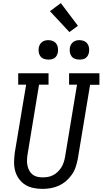

<svg xmlns="http://www.w3.org/2000/svg" viewBox="-20 -1206 659 1234"><path d="M253 8Q223 8 194 2Q165 -4 141.5 -19Q118 -34 101.5 -57Q85 -80 77.5 -107.5Q70 -135 70.5 -165Q71 -195 75 -225L148 -662H97V-735H292V-662H231L157 -213Q154 -195 153.5 -177Q153 -159 156.5 -142Q160 -125 168 -110Q176 -95 189 -84.5Q202 -74 219 -70Q236 -66 254 -66Q271 -66 288.5 -69Q306 -72 322 -80.5Q338 -89 351.5 -102Q365 -115 374.5 -130.5Q384 -146 389.5 -163Q395 -180 398 -197L475 -662H424V-735H619V-661H559L480 -185Q475 -159 466.5 -133Q458 -107 442 -84Q426 -61 404.5 -42.5Q383 -24 357.5 -12.5Q332 -1 305.5 3.5Q279 8 253 8ZM491 -823Q476 -823 462 -828Q448 -833 439.5 -844.5Q431 -856 429 -870.5Q427 -885 429 -900Q431 -910 436.5 -920Q442 -930 451 -936.5Q460 -943 470 -945.5Q480 -948 491 -948Q506 -948 519.5 -942.5Q533 -937 541.5 -925.5Q550 -914 552 -899.5Q554 -885 552 -870Q550 -860 545 -850Q540 -840 531 -833.5Q522 -827 511.5 -825Q501 -823 491 -823ZM291 -823Q276 -823 262 -828Q248 -833 239.5 -844.5Q231 -856 229 -870.5Q227 -885 229 -900Q231 -910 236.5 -920Q242 -930 251 -936.5Q260 -943 270 -945.5Q280 -948 291 -948Q306 -948 319.5 -942.5Q333 -937 341.5 -925.5Q350 -914 352 -899.5Q354 -885 352 -870Q350 -860 345 -850Q340 -840 331 -833.5Q322 -827 311.5 -825Q301 -823 291 -823ZM426 -1000 301 -1134 371 -1186 481 -1040Z"/></svg>

Font: Iosevka Etoile Oblique
Style: Regular
Weight: 400
Italic angle: -9°
Designer: Belleve Invis
Foundry: Belleve Invis
Version: Version 15.5.2; ttfautohint (v1.8.4)